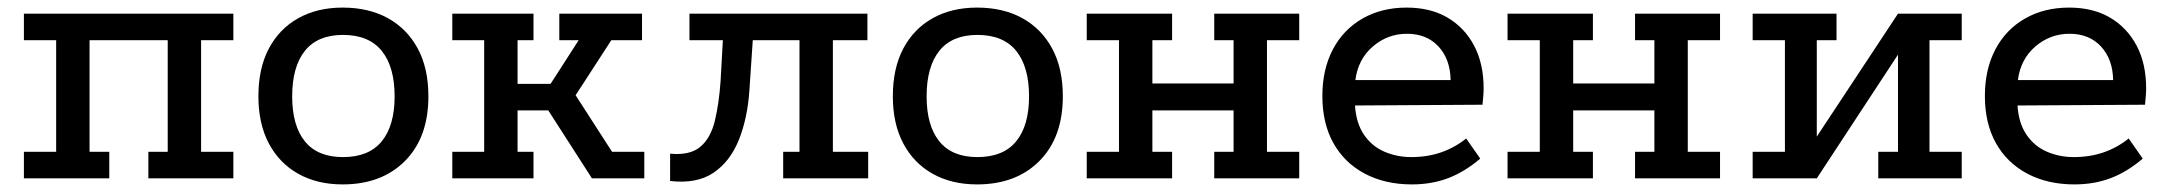

<svg xmlns="http://www.w3.org/2000/svg" viewBox="-20 -470 5712 506"><path d="M43 -434H595V-364H510V-70H595V0H371V-70H422V-364H216V-70H268V0H43V-70H128V-364H43Z M883 -450Q952 -450 1002.5 -422Q1053 -394 1081 -342Q1109 -290 1109 -216Q1109 -108 1047.5 -46Q986 16 883 16Q816 16 766 -12Q716 -40 688.5 -92Q661 -144 661 -216Q661 -290 688.5 -342Q716 -394 766 -422Q816 -450 883 -450ZM884 -378Q817 -378 783.5 -336Q750 -294 750 -216Q750 -139 783.5 -97.5Q817 -56 884 -56Q952 -56 986 -97.5Q1020 -139 1020 -216Q1020 -294 986 -336Q952 -378 884 -378Z M1172 -434H1386V-364H1344V-249H1431L1505 -364H1454V-434H1672V-364H1591L1497 -219L1593 -70H1678V0H1540L1425 -179H1344V-70H1386V0H1172V-70H1256V-364H1172Z M2044 0V-70H2087V-364H1797V-434H2266V-364H2175V-70H2268V0ZM1746 7V-65Q1798 -60 1825.5 -83Q1853 -106 1864 -152Q1875 -198 1879 -256L1886 -381H1965L1955 -232Q1950 -158 1927 -101Q1904 -44 1860 -14.5Q1816 15 1746 7Z M2555 -450Q2624 -450 2674.5 -422Q2725 -394 2753 -342Q2781 -290 2781 -216Q2781 -108 2719.5 -46Q2658 16 2555 16Q2488 16 2438 -12Q2388 -40 2360.5 -92Q2333 -144 2333 -216Q2333 -290 2360.5 -342Q2388 -394 2438 -422Q2488 -450 2555 -450ZM2556 -378Q2489 -378 2455.5 -336Q2422 -294 2422 -216Q2422 -139 2455.5 -97.5Q2489 -56 2556 -56Q2624 -56 2658 -97.5Q2692 -139 2692 -216Q2692 -294 2658 -336Q2624 -378 2556 -378Z M2844 -434H3069V-364H3017V-250H3231V-364H3180V-434H3404V-364H3319V-70H3404V0H3180V-70H3231V-179H3017V-70H3069V0H2844V-70H2929V-364H2844Z M3881 -52Q3840 -17 3796.5 -0.5Q3753 16 3701 16Q3630 16 3576.5 -12.5Q3523 -41 3494 -93Q3465 -145 3465 -217Q3465 -287 3492.5 -339.5Q3520 -392 3570.5 -421Q3621 -450 3687 -450Q3750 -450 3795 -423.5Q3840 -397 3865 -349.5Q3890 -302 3890 -237Q3890 -227 3889 -216Q3888 -205 3887 -194L3551 -192Q3554 -145 3575 -114.5Q3596 -84 3629 -70Q3662 -56 3699 -56Q3742 -56 3778 -68.5Q3814 -81 3844 -105ZM3803 -259Q3802 -314 3771 -347.5Q3740 -381 3688 -381Q3637 -381 3598 -347.5Q3559 -314 3552 -259Z M3953 -434H4178V-364H4126V-250H4340V-364H4289V-434H4513V-364H4428V-70H4513V0H4289V-70H4340V-179H4126V-70H4178V0H3953V-70H4038V-364H3953Z M4599 -434H4820V-364H4768V-110L4982 -434H5150V-364H5065V-70H5150V0H4930V-70H4982V-326L4768 0H4599V-70H4684V-364H4599Z M5627 -52Q5586 -17 5542.5 -0.5Q5499 16 5447 16Q5376 16 5322.5 -12.5Q5269 -41 5240 -93Q5211 -145 5211 -217Q5211 -287 5238.5 -339.5Q5266 -392 5316.5 -421Q5367 -450 5433 -450Q5496 -450 5541 -423.5Q5586 -397 5611 -349.5Q5636 -302 5636 -237Q5636 -227 5635 -216Q5634 -205 5633 -194L5297 -192Q5300 -145 5321 -114.5Q5342 -84 5375 -70Q5408 -56 5445 -56Q5488 -56 5524 -68.5Q5560 -81 5590 -105ZM5549 -259Q5548 -314 5517 -347.5Q5486 -381 5434 -381Q5383 -381 5344 -347.5Q5305 -314 5298 -259Z"/></svg>

Font: Podkova Medium
Style: Regular
Weight: 500
Designer: Ilya Yudin
Foundry: Cyreal (www.cyreal.org)
Version: Version 2.103